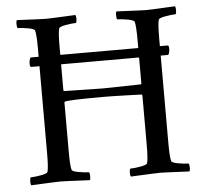

<svg xmlns="http://www.w3.org/2000/svg" viewBox="-49 -697 806 752"><g transform="rotate(-5 354.5 -321.5)"><path d="M159.7 -641.6Q173.8 -641.6 273.9 -646.5Q277.3 -642.6 277.1 -630.9Q276.9 -619.1 273.9 -615.2Q259.3 -615.2 233.9 -610.8Q208.5 -606.4 206.5 -599.6Q201.7 -584 201.7 -527.3V-356.4L203.6 -353.5Q347.2 -350.6 356.9 -350.6Q374.5 -350.6 506.3 -353.5Q508.3 -355.5 508.3 -357.4V-527.3Q508.3 -584 503.4 -599.6Q501.5 -606.4 476.1 -610.8Q450.7 -615.2 436 -615.2Q433.1 -619.1 432.9 -630.9Q432.6 -642.6 436 -646.5Q536.1 -641.6 551.3 -641.6Q565.4 -641.6 665.5 -646.5Q668.9 -642.6 668.7 -630.9Q668.5 -619.1 665.5 -615.2Q650.9 -615.2 625.5 -610.8Q600.1 -606.4 598.1 -599.6Q593.3 -584 593.3 -527.3V-116.2Q593.3 -59.6 598.1 -43.9Q600.1 -37.1 625.5 -32.7Q650.9 -28.3 665.5 -28.3Q668.5 -24.4 668.7 -12.7Q668.9 -1 665.5 2.9Q565.4 -2 551.3 -2Q536.1 -2 436 2.9Q432.6 -1 432.9 -12.7Q433.1 -24.4 436 -28.3Q450.7 -28.3 476.1 -32.7Q501.5 -37.1 503.4 -43.9Q508.3 -59.6 508.3 -116.2V-309.6L506.3 -313.5Q494.6 -314 440.2 -315.7Q385.7 -317.4 356.9 -317.4Q214.4 -317.4 202.6 -311.5L201.7 -309.6V-116.2Q201.7 -59.6 206.5 -43.9Q208.5 -37.1 233.9 -32.7Q259.3 -28.3 273.9 -28.3Q276.9 -24.4 277.1 -12.7Q277.3 -1 273.9 2.9Q173.8 -2 159.7 -2Q144.5 -2 44.4 2.9Q41 -1 41.3 -12.7Q41.5 -24.4 44.4 -28.3Q59.1 -28.3 84.5 -32.7Q109.9 -37.1 111.8 -43.9Q116.7 -59.6 116.7 -116.2V-527.3Q116.7 -584 111.8 -599.6Q109.9 -606.4 84.5 -610.8Q59.1 -615.2 44.4 -615.2Q41.5 -619.1 41.3 -630.9Q41 -642.6 44.4 -646.5Q144.5 -641.6 159.7 -641.6ZM84 -459Q79.1 -459 79.1 -471.7Q79.1 -487.3 85 -496.1H624Q628.9 -496.1 628.9 -483.4Q628.9 -467.8 623 -459Z"/></g></svg>

Font: Amiri
Style: Regular
Weight: 400
Designer: Khaled Hosny
Version: Version 000.108